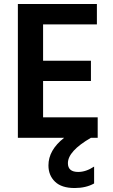

<svg xmlns="http://www.w3.org/2000/svg" viewBox="-20 -694 568 967"><path d="M454 230Q413 253 356 253Q290 253 257 221Q224 189 224 139Q224 62 303 0H70V-674H468V-571H197V-388H438V-286H197V-103H472V0H438Q322 67 322 128Q322 172 374 172Q413 172 454 145Z"/></svg>

Font: Hind Madurai SemiBold
Style: Regular
Weight: 600
Designer: Jyotish Sonowal
Foundry: Indian Type Foundry
Version: Version 1.001;PS 1.0;hotconv 1.0.86;makeotf.lib2.5.63406; tt